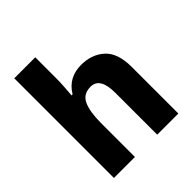

<svg xmlns="http://www.w3.org/2000/svg" viewBox="-206 -898 1035 1035"><g transform="rotate(-45 312.0 -380.0)"><path d="M67.9 -759.8V0H228V-256.8C228 -314.9 234.9 -359.9 249 -390.6C263.2 -421.4 288.6 -437 326.2 -437C375 -437 397.9 -397.5 397.9 -318.8V0H559.1V-356C559.1 -425.8 541.5 -477.1 506.8 -508.8C471.7 -540.5 427.2 -556.2 374 -556.2C313 -556.2 262.2 -532.2 229 -476.1H221.2C221.7 -486.3 223.1 -503.4 225.1 -527.8C227.1 -551.8 228 -577.6 228 -605V-759.8Z"/></g></svg>

Font: Avrile Sans
Style: Bold
Weight: 700
Designer: Monotype Design Team, Google (font), Stefan Peev (BGR Cyrillic), Cristiano Sobral (main changes)
Foundry: The Avrile Sans Project Authors
Version: Version 3.110